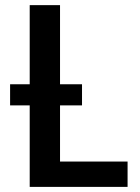

<svg xmlns="http://www.w3.org/2000/svg" viewBox="-20 -731 547 751"><path d="M479 -99.1V0H183.6V-99.1ZM214.8 -710.9V0H96.2V-710.9ZM300.8 -401.4V-318.8H19.5V-401.4Z"/></svg>

Font: Roboto Condensed Medium
Style: Regular
Weight: 500
Designer: Christian Robertson
Foundry: Google
Version: Version 3.0